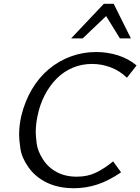

<svg xmlns="http://www.w3.org/2000/svg" viewBox="-20 -985 742 1015"><path d="M371 10Q289 10 228 -19.5Q167 -49 131 -100Q95 -151 88 -198.5Q81 -246 81 -273Q81 -319 92 -370Q111 -449 148.5 -512.5Q186 -576 239 -620Q292 -664 355.5 -687Q419 -710 488 -710Q548 -710 603.5 -692.5Q659 -675 702 -639L651 -574Q613 -611 565 -629Q517 -647 467 -647Q412 -647 364.5 -627Q317 -607 280 -570Q243 -533 216.5 -482Q190 -431 178 -370Q169 -326 169 -287Q169 -265 174 -226Q179 -187 206.5 -143.5Q234 -100 279.5 -75.5Q325 -51 386 -51Q443 -51 487.5 -72.5Q532 -94 578 -132L620 -74Q554 -29 494 -9.5Q434 10 371 10ZM356 -782 529 -965H581L672 -782H614L541 -900L417 -782Z"/></svg>

Font: Isabella Sans
Style: Italic
Weight: 400
Italic angle: -12°
Designer: Christian Thalmann (Catharsis Fonts), Cristiano Sobral
Foundry: The Isabella Sans Project Authors
Version: Version 2.026; ttfautohint (v1.8.4.7-5d5b-dirty)